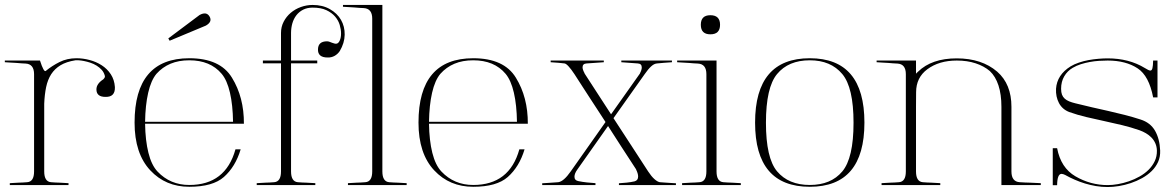

<svg xmlns="http://www.w3.org/2000/svg" viewBox="-21 -751 4751 776"><path d="M140.6 -506.3Q156.2 -457.5 164.1 -464.4Q189 -484.9 219.5 -500.2Q250 -515.6 288.1 -515.6Q314.5 -515.6 341.1 -508.5Q367.7 -501.5 389.9 -487.3Q412.1 -473.1 426.8 -450.9Q441.4 -428.7 443.4 -398.9Q444.8 -358.4 405.3 -359.4Q368.7 -359.4 368.7 -389.6Q368.7 -412.6 397 -430.7H396.5Q399.4 -433.1 401.6 -436.8Q403.8 -440.4 402.8 -444.3Q399.4 -458 390.4 -468.3Q381.3 -478.5 369.4 -485.8Q357.4 -493.2 344 -497.6Q330.6 -502 318.4 -504.4Q306.2 -506.8 296.9 -507.3Q287.6 -507.8 283.7 -507.3Q247.1 -501.5 223.6 -487.3Q200.2 -473.1 186 -451.2Q171.9 -429.2 165.5 -399.2Q159.2 -369.1 157.7 -331.5V-58.1Q157.7 -17.1 185.1 -14.6Q193.8 -13.7 202.6 -13.4Q211.4 -13.2 220.7 -12.7Q228 -12.2 238 -11.7Q248 -11.2 255.9 -10.7V-2.9H18.6V-10.7Q26.4 -11.2 36.1 -11.7Q45.9 -12.2 53.2 -12.7Q62.5 -13.2 71.3 -13.4Q80.1 -13.7 88.9 -14.6Q116.7 -16.6 116.7 -58.1V-451.2Q116.7 -492.2 82.5 -494.1Q73.7 -494.6 64.7 -495.1Q55.7 -495.6 46.9 -496.6Q36.1 -497.6 22.7 -498Q9.3 -498.5 -1.5 -499.5V-506.3Z M744.1 -507.3Q701.2 -507.3 668.2 -493.4Q635.3 -479.5 611.3 -452.6Q589.4 -426.3 577.9 -376Q566.4 -325.7 565.4 -258.8H920.9Q919.9 -326.7 908.4 -376.5Q897 -426.3 875 -452.6Q829.1 -507.3 744.1 -507.3ZM951.7 -147.5Q930.7 -77.1 883.8 -35.6Q838.9 3.9 744.1 3.9Q648.4 3.9 586.4 -62.5Q522.9 -130.4 522.9 -255.4Q522.9 -515.6 744.1 -515.6Q868.7 -515.6 916.5 -437Q965.3 -357.9 964.8 -251H565.4Q566.4 -183.1 578.9 -133.3Q591.3 -83.5 615.7 -57.6Q667 -3.4 744.1 -3.4Q890.6 -3.4 930.7 -147.5ZM811 -647.5 664.6 -586.4 659.2 -595.7 785.6 -690.4Q813.5 -705.6 825.9 -684.3Q838.4 -663.1 811 -647.5Z M1300.8 -584Q1305.7 -584 1311 -582Q1316.4 -580.1 1321.3 -578.1Q1326.2 -576.2 1331.1 -575Q1335.9 -573.7 1340.3 -574.7Q1347.7 -576.7 1352.5 -588.1Q1357.4 -599.6 1357.4 -615.7Q1357.4 -631.8 1352.1 -650.1Q1346.7 -668.5 1333.3 -684.1Q1319.8 -699.7 1297.9 -710Q1275.9 -720.2 1242.7 -720.2Q1220.7 -720.2 1204.3 -711.9Q1188 -703.6 1177 -689.5Q1166 -675.3 1160.6 -656.7Q1155.3 -638.2 1155.3 -617.7V-506.3H1261.2V-495.1H1155.3V-58.1Q1155.3 -17.1 1182.6 -14.6Q1191.4 -13.7 1200 -13.4Q1208.5 -13.2 1217.8 -12.7Q1225.6 -12.2 1235.4 -11.7Q1245.1 -11.2 1253.4 -10.7V-2.9H1016.6V-10.7Q1024.4 -11.2 1034.2 -11.7Q1043.9 -12.2 1051.3 -12.7Q1060.5 -13.2 1069.3 -13.4Q1078.1 -13.7 1086.9 -14.6Q1114.7 -16.6 1114.7 -58.1V-495.1H1041.5V-506.3H1114.7V-617.7Q1114.7 -642.6 1125.5 -663.3Q1136.2 -684.1 1154.1 -699.2Q1171.9 -714.4 1195.1 -722.7Q1218.3 -731 1242.7 -731Q1282.7 -731 1312.3 -714.1Q1341.8 -697.3 1357.2 -670.7Q1372.6 -644 1372.1 -610.6Q1371.6 -577.1 1352.1 -544.4Q1343.8 -532.2 1331.1 -525.1Q1318.4 -518.1 1303.2 -518.6Q1262.7 -518.6 1264.2 -552.2Q1265.1 -584 1300.8 -584Z M1524.4 -58.1Q1524.4 -17.1 1551.8 -14.6Q1560.5 -13.7 1569.3 -13.4Q1578.1 -13.2 1587.4 -12.7Q1594.7 -12.2 1604.7 -11.7Q1614.7 -11.2 1622.6 -10.7V-2.9H1385.3V-10.7Q1393.1 -11.2 1402.8 -11.7Q1412.6 -12.2 1419.9 -12.7Q1429.2 -13.2 1438 -13.4Q1446.8 -13.7 1455.6 -14.6Q1483.4 -16.6 1483.4 -58.1V-675.8Q1483.4 -716.3 1449.2 -718.3Q1440.4 -718.8 1431.4 -719.2Q1422.4 -719.7 1413.6 -720.7Q1402.8 -721.7 1389.4 -722.2Q1376 -722.7 1365.2 -723.6V-731H1524.4Z M1891.6 -507.3Q1848.6 -507.3 1815.7 -493.4Q1782.7 -479.5 1758.8 -452.6Q1736.8 -426.3 1725.3 -376Q1713.9 -325.7 1712.9 -258.8H2068.4Q2067.4 -326.7 2055.9 -376.5Q2044.4 -426.3 2022.5 -452.6Q1976.6 -507.3 1891.6 -507.3ZM2099.1 -147.5Q2078.1 -77.1 2031.2 -35.6Q1986.3 3.9 1891.6 3.9Q1795.9 3.9 1733.9 -62.5Q1670.4 -130.4 1670.4 -255.4Q1670.4 -515.6 1891.6 -515.6Q2016.1 -515.6 2064 -437Q2112.8 -357.9 2112.3 -251H1712.9Q1713.9 -183.1 1726.3 -133.3Q1738.8 -83.5 1763.2 -57.6Q1814.5 -3.4 1891.6 -3.4Q2038.1 -3.4 2078.1 -147.5Z M2312.5 -65.9Q2300.8 -49.8 2300.8 -36.6Q2300.8 -22 2316.4 -19Q2333.5 -15.6 2350.8 -13.7Q2368.2 -11.7 2385.7 -10.7V-2.9H2170.4V-10.3Q2175.3 -10.7 2182.4 -11Q2189.5 -11.2 2193.8 -11.7Q2216.3 -13.2 2235.4 -14.6Q2257.3 -17.6 2285.6 -58.1L2426.3 -257.8Q2410.6 -281.2 2394.8 -306.2Q2378.9 -331.1 2363.3 -354.5Q2347.7 -378.9 2332 -402.8Q2316.4 -426.8 2300.8 -451.2Q2287.6 -471.2 2277.3 -482.4Q2267.1 -493.7 2260.7 -494.6Q2252.4 -495.6 2237.5 -497.1Q2222.7 -498.5 2204.6 -499.5V-506.3H2419.4V-499.5Q2404.8 -498.5 2386.2 -497.1Q2367.7 -495.6 2350.1 -494.6Q2333.5 -493.7 2333.5 -479Q2333.5 -469.7 2341.8 -454.6H2341.3Q2369.1 -411.6 2395 -371.8Q2420.9 -332 2448.7 -289.1Q2478 -330.6 2507.3 -371.8Q2536.6 -413.1 2565.9 -454.6H2565.4Q2572.8 -468.3 2572.8 -478.5Q2572.8 -493.7 2556.6 -494.6Q2540 -495.6 2522.5 -497.1Q2504.9 -498.5 2490.2 -499.5V-506.3H2694.8V-499.5Q2677.7 -498.5 2661.9 -497.1Q2646 -495.6 2634.8 -494.6Q2633.8 -494.6 2633.3 -494.4Q2632.8 -494.1 2631.8 -494.1Q2612.8 -492.2 2584.5 -451.2L2458.5 -273.4Q2492.2 -221.7 2528.6 -165.8Q2564.9 -109.9 2598.6 -58.1Q2611.3 -38.6 2623.8 -27.3Q2636.2 -16.1 2646 -14.6Q2654.3 -13.7 2665 -13.2Q2675.8 -12.7 2687 -11.7Q2691.9 -11.2 2698.7 -11Q2705.6 -10.7 2710.9 -10.3V-2.9H2480.5V-10.3Q2496.1 -11.2 2512.2 -12.9Q2528.3 -14.6 2543.9 -18.1Q2558.1 -22 2558.1 -37.6Q2558.1 -49.3 2549.8 -65.9H2550.3Q2535.6 -88.9 2520.8 -111.3Q2505.9 -133.8 2491.2 -156.7L2436.5 -241.7Z M2875 -506.3V-58.1Q2875 -17.1 2902.3 -14.6Q2911.1 -13.7 2919.9 -13.4Q2928.7 -13.2 2938 -12.7Q2945.3 -12.2 2955.3 -11.7Q2965.3 -11.2 2973.1 -10.7V-2.9H2735.8V-10.7Q2743.7 -11.2 2753.4 -11.7Q2763.2 -12.2 2770.5 -12.7Q2779.8 -13.2 2788.6 -13.4Q2797.4 -13.7 2806.2 -14.6Q2834 -16.6 2834 -58.1V-451.2Q2834 -492.2 2799.8 -494.1Q2791 -494.6 2782 -495.1Q2772.9 -495.6 2764.2 -496.6Q2753.4 -497.6 2740 -498Q2726.6 -498.5 2715.8 -499.5V-506.3ZM2850.1 -612.3Q2811.5 -612.3 2811.5 -650.9Q2811.5 -689.5 2850.1 -689.5Q2889.2 -689.5 2889.2 -650.9Q2889.2 -612.3 2850.1 -612.3Z M3252 -507.3Q3165.5 -507.3 3119.6 -451.7Q3074.7 -397.5 3074.7 -254.9Q3074.7 -112.3 3119.6 -58.6Q3166 -3.4 3252 -3.4Q3337.4 -3.4 3383.3 -58.1Q3428.7 -112.3 3428.7 -254.9Q3428.7 -397.5 3383.3 -451.7Q3336.9 -507.3 3252 -507.3ZM3252 -515.6Q3472.7 -515.6 3472.7 -255.4Q3472.7 3.9 3252 3.9Q3030.8 3.9 3030.8 -255.4Q3030.8 -515.6 3252 -515.6Z M4026.4 -319.3Q4026.4 -369.6 4014.4 -406Q4002.4 -442.4 3979.5 -463.9Q3956.1 -483.9 3922.1 -495.1Q3888.2 -506.3 3846.2 -506.3Q3774.4 -506.3 3727.1 -471.2Q3681.6 -437.5 3681.6 -378.4Q3681.2 -349.1 3681.2 -320.8Q3681.2 -292.5 3681.2 -263.7V-58.1Q3681.2 -17.1 3708.5 -14.6Q3717.3 -13.7 3726.1 -13.4Q3734.9 -13.2 3744.1 -12.7Q3751.5 -12.2 3761.5 -11.7Q3771.5 -11.2 3779.3 -10.7V-2.9H3542V-10.7Q3549.8 -11.2 3559.6 -11.7Q3569.3 -12.2 3576.7 -12.7Q3585.9 -13.2 3594.7 -13.4Q3603.5 -13.7 3612.3 -14.6Q3640.1 -16.6 3640.1 -58.1V-451.2Q3640.1 -492.2 3606 -494.1Q3597.2 -494.6 3588.1 -495.1Q3579.1 -495.6 3570.3 -496.6Q3559.6 -497.6 3546.1 -498Q3532.7 -498.5 3522 -499.5V-506.3H3681.2V-453.1Q3683.1 -455.6 3685.1 -457.3Q3687 -459 3689.5 -461.4Q3744.6 -515.1 3845.7 -515.1Q3946.8 -515.1 4009.3 -461.4Q4066.9 -411.1 4066.9 -319.3V-58.1Q4066.9 -16.6 4100.6 -14.6Q4111.3 -13.7 4121.6 -13.4Q4131.8 -13.2 4143.1 -12.7Q4152.3 -12.2 4164.1 -11.7Q4175.8 -11.2 4185.5 -10.7V-2.9H4026.4Z M4657.2 -357.4H4639.6Q4623 -444.3 4577.1 -474.6Q4529.3 -506.3 4455.6 -506.3Q4439.5 -506.3 4420.9 -505.1Q4402.3 -503.9 4383.8 -500.5Q4365.2 -497.1 4347.4 -491.5Q4329.6 -485.8 4314.9 -477.1Q4293 -464.4 4280.3 -442.6Q4267.6 -420.9 4267.6 -392.1Q4267.6 -377.9 4271.2 -368.4Q4274.9 -358.9 4282.2 -352.3Q4289.6 -345.7 4300.3 -341.3Q4311 -336.9 4325.2 -333.5Q4357.9 -325.2 4391.4 -317.6Q4424.8 -310.1 4458.3 -302.5Q4491.7 -294.9 4524.4 -286.6Q4557.1 -278.3 4588.4 -268.1Q4628.4 -255.4 4647.2 -222.7Q4666 -189.9 4668 -142.6Q4668.9 -117.2 4659.7 -96.7Q4650.4 -76.2 4633.8 -59.8Q4617.2 -43.5 4595.2 -31.2Q4573.2 -19 4549.3 -11Q4525.4 -2.9 4501.2 1Q4477.1 4.9 4456.1 4.9Q4431.6 4.9 4408.4 1Q4385.3 -2.9 4363.8 -9.5Q4342.3 -16.1 4322.8 -24.7Q4303.2 -33.2 4285.6 -43H4286.1Q4275.4 -48.3 4269.5 -48.3Q4252 -48.3 4251.5 -2.4H4233.9V-151.9H4251.5Q4266.6 -72.8 4325.2 -38.6Q4386.2 -2.9 4456.1 -2.9Q4475.1 -2.9 4497.3 -6.8Q4519.5 -10.7 4541.7 -18.3Q4564 -25.9 4584.7 -37.6Q4605.5 -49.3 4621.1 -64.7Q4636.7 -80.1 4646 -99.6Q4655.3 -119.1 4654.8 -142.6Q4654.3 -158.7 4648.4 -171.9Q4642.6 -185.1 4632.8 -195.1Q4623 -205.1 4610.6 -212.4Q4598.1 -219.7 4584.5 -224.6Q4549.3 -236.8 4513.4 -245.4Q4477.5 -253.9 4441.7 -261.7Q4405.8 -269.5 4370.1 -277.8Q4334.5 -286.1 4300.3 -298.3Q4272.5 -309.1 4259 -334.5Q4245.6 -359.9 4247.1 -392.1Q4251 -448.7 4306.2 -482.9Q4320.8 -491.7 4339.6 -498Q4358.4 -504.4 4378.4 -508.1Q4398.4 -511.7 4418.5 -513.4Q4438.5 -515.1 4455.6 -515.1Q4542 -515.1 4606 -476.1Q4613.8 -471.2 4619.4 -468.5Q4625 -465.8 4628.4 -465.8Q4634.3 -465.8 4636.7 -475.3Q4639.2 -484.9 4639.6 -506.3H4657.2Z"/></svg>

Font: Tartlers End
Style: Regular
Weight: 200
Designer: Peter Wiegel
Foundry: Peter Wiegel
Version: Version 1.000 2013 initial release